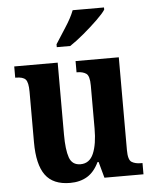

<svg xmlns="http://www.w3.org/2000/svg" viewBox="-54 -812 693 867"><g transform="rotate(-5 292.0 -378.0)"><path d="M229 10Q152 10 117 -38Q82 -86 82 -187V-416Q82 -459 70 -472Q58 -485 26 -485H23V-536H220V-210Q220 -141 232.5 -105.5Q245 -70 283 -70Q324 -70 342 -112Q360 -154 360 -225V-420Q360 -464 344.5 -474.5Q329 -485 304 -485H301V-536H497V-115Q497 -71 513 -61Q529 -51 554 -51H562V0H385L365 -73H360Q339 -29 306.5 -9.5Q274 10 229 10ZM222 -619Q242 -651 268.5 -691.5Q295 -732 308 -766H450V-756Q439 -739 410 -711Q381 -683 346.5 -654Q312 -625 283 -606H222Z"/></g></svg>

Font: Noto Serif Lao Condensed
Style: Bold
Weight: 700
Width: 3
Designer: Monotype Design Team
Foundry: Monotype Imaging Inc.
Version: Version 2.003; ttfautohint (v1.8.4.7-5d5b)